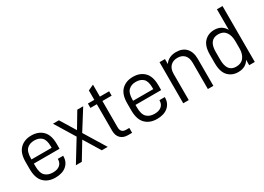

<svg xmlns="http://www.w3.org/2000/svg" viewBox="-14 -1368 2819 2052"><g transform="rotate(-30 1395.0 -342.0)"><path d="M127 -240V-210Q127 -124 162 -89.5Q197 -55 259 -55Q313 -55 343.5 -81Q374 -107 374 -153V-156H440V-151Q440 -80 390.5 -37Q341 6 254 6Q165 6 112 -47Q59 -100 59 -212V-300Q59 -409 112 -461.5Q165 -514 252 -514Q339 -514 391.5 -461.5Q444 -409 444 -300V-240ZM127 -302V-291H376V-309Q376 -388 343 -420Q310 -452 252 -452Q195 -452 161 -418.5Q127 -385 127 -302Z M827 0 703 -203 580 0H507L667 -261L517 -507H590L705 -319L817 -507H890L738 -265L900 0Z M1096 -453V-129Q1096 -60 1161 -60H1201V0H1150Q1092 0 1059.5 -33.5Q1027 -67 1027 -126V-453H948V-507H1027V-623L1096 -655V-507H1210V-453Z M1381 -240V-210Q1381 -124 1416 -89.5Q1451 -55 1513 -55Q1567 -55 1597.5 -81Q1628 -107 1628 -153V-156H1694V-151Q1694 -80 1644.5 -37Q1595 6 1508 6Q1419 6 1366 -47Q1313 -100 1313 -212V-300Q1313 -409 1366 -461.5Q1419 -514 1506 -514Q1593 -514 1645.5 -461.5Q1698 -409 1698 -300V-240ZM1381 -302V-291H1630V-309Q1630 -388 1597 -420Q1564 -452 1506 -452Q1449 -452 1415 -418.5Q1381 -385 1381 -302Z M1832 -507H1899V-445Q1921 -479 1956.5 -496Q1992 -513 2036 -513Q2117 -513 2160.5 -465.5Q2204 -418 2204 -333V0H2136V-323Q2136 -386 2105 -419Q2074 -452 2019 -452Q1965 -452 1932.5 -418.5Q1900 -385 1900 -323V0H1832Z M2338 -202V-306Q2338 -413 2386 -463.5Q2434 -514 2510 -514Q2602 -514 2646 -436V-690H2715V0H2646V-67Q2626 -31 2591.5 -12.5Q2557 6 2509 6Q2434 6 2386 -44.5Q2338 -95 2338 -202ZM2646 -207V-296Q2646 -367 2615 -409.5Q2584 -452 2523 -452Q2407 -452 2407 -302V-206Q2407 -55 2519 -55Q2582 -55 2614 -97Q2646 -139 2646 -207Z"/></g></svg>

Font: D-DIN
Style: Regular
Weight: 400
Designer: Charles Nix
Foundry: Datto Inc.
Version: Version 1.00